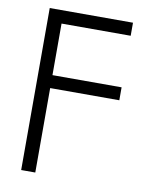

<svg xmlns="http://www.w3.org/2000/svg" viewBox="-83 -591 673 856"><g transform="rotate(10 253.5 -162.5)"><path d="M72.3 204.1V-529.3H449.2V-470.2H136.2V-236.8H449.2V-178.2H136.2V204.1Z"/></g></svg>

Font: Inter 24pt Light
Style: Regular
Weight: 300
Designer: Rasmus Andersson
Foundry: rsms
Version: Version 4.001;git-66647c0bb